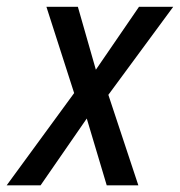

<svg xmlns="http://www.w3.org/2000/svg" viewBox="-63 -558 541 578"><path d="M-43 0 160.2 -277.8 76.7 -537.6H171.4L225.6 -348.1L355.5 -537.6H458.5L263.2 -272.5L353.5 0H258.3L198.2 -201.2L59.1 0Z"/></svg>

Font: Open Sans SemiCondensed Medium
Style: Italic
Weight: 500
Width: 4
Italic angle: -12°
Designer: Monotype Design Team
Foundry: Monotype Imaging Inc.
Version: Version 3.000